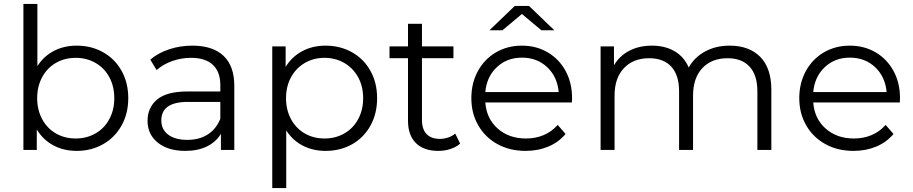

<svg xmlns="http://www.w3.org/2000/svg" viewBox="-20 -762 4641 976"><path d="M370 5Q304 5 251.5 -23Q199 -51 167 -104V0H99V-742H170V-426Q203 -477 254.5 -503.5Q306 -530 370 -530Q444 -530 504 -496.5Q564 -463 598 -402Q632 -341 632 -263Q632 -185 598 -124Q564 -63 504 -29Q444 5 370 5ZM365 -468Q309 -468 264.5 -442.5Q220 -417 194.5 -370Q169 -323 169 -263Q169 -203 194.5 -156Q220 -109 264.5 -83.5Q309 -58 365 -58Q420 -58 465 -83.5Q510 -109 535.5 -156Q561 -203 561 -263Q561 -323 535.5 -370Q510 -417 465 -442.5Q420 -468 365 -468Z M1171 -326V0H1103V-82Q1079 -41 1032.5 -18Q986 5 922 5Q834 5 782 -37Q730 -79 730 -148Q730 -215 778.5 -256Q827 -297 933 -297H1100V-329Q1100 -397 1062 -432.5Q1024 -468 951 -468Q901 -468 855 -451.5Q809 -435 776 -406L744 -459Q784 -493 840 -511.5Q896 -530 958 -530Q1061 -530 1116 -478.5Q1171 -427 1171 -326ZM1100 -158V-244H935Q800 -244 800 -150Q800 -104 835 -77.5Q870 -51 933 -51Q993 -51 1036 -78.5Q1079 -106 1100 -158Z M1897 -263Q1897 -184 1863 -123Q1829 -62 1769.5 -28.5Q1710 5 1635 5Q1571 5 1519.5 -21.5Q1468 -48 1435 -99V194H1364V-526H1432V-422Q1464 -474 1516.5 -502Q1569 -530 1635 -530Q1709 -530 1769 -496.5Q1829 -463 1863 -402Q1897 -341 1897 -263ZM1630 -468Q1574 -468 1529.5 -442Q1485 -416 1459.5 -369.5Q1434 -323 1434 -263Q1434 -203 1459.5 -156Q1485 -109 1529.5 -83.5Q1574 -58 1630 -58Q1685 -58 1730 -83.5Q1775 -109 1800.5 -156Q1826 -203 1826 -263Q1826 -323 1800.5 -369.5Q1775 -416 1730 -442Q1685 -468 1630 -468Z M2319 -32Q2299 -14 2269.5 -4.5Q2240 5 2208 5Q2134 5 2094 -35Q2054 -75 2054 -148V-466H1960V-526H2054V-641H2125V-526H2285V-466H2125V-152Q2125 -105 2148.5 -80.5Q2172 -56 2216 -56Q2238 -56 2258.5 -63Q2279 -70 2294 -83Z M2887 -241H2447Q2453 -159 2510 -108.5Q2567 -58 2654 -58Q2703 -58 2744 -75.5Q2785 -93 2815 -127L2855 -81Q2820 -39 2767.5 -17Q2715 5 2652 5Q2571 5 2508.5 -29.5Q2446 -64 2411 -125Q2376 -186 2376 -263Q2376 -340 2409.5 -401Q2443 -462 2501.5 -496Q2560 -530 2633 -530Q2706 -530 2764 -496Q2822 -462 2855 -401.5Q2888 -341 2888 -263ZM2447 -294H2820Q2813 -372 2761.5 -420.5Q2710 -469 2633 -469Q2557 -469 2505.5 -420.5Q2454 -372 2447 -294ZM2732 -608 2633 -691 2534 -608H2468L2597 -732H2669L2798 -608Z M3901 -305V0H3830V-298Q3830 -380 3790.5 -423Q3751 -466 3679 -466Q3597 -466 3550 -415.5Q3503 -365 3503 -276V0H3432V-298Q3432 -380 3392.5 -423Q3353 -466 3280 -466Q3199 -466 3151.5 -415.5Q3104 -365 3104 -276V0H3033V-526H3101V-430Q3129 -478 3179 -504Q3229 -530 3294 -530Q3360 -530 3408.5 -502Q3457 -474 3481 -419Q3510 -471 3564.5 -500.5Q3619 -530 3689 -530Q3788 -530 3844.5 -473Q3901 -416 3901 -305Z M4554 -241H4114Q4120 -159 4177 -108.5Q4234 -58 4321 -58Q4370 -58 4411 -75.5Q4452 -93 4482 -127L4522 -81Q4487 -39 4434.5 -17Q4382 5 4319 5Q4238 5 4175.5 -29.5Q4113 -64 4078 -125Q4043 -186 4043 -263Q4043 -340 4076.5 -401Q4110 -462 4168.5 -496Q4227 -530 4300 -530Q4373 -530 4431 -496Q4489 -462 4522 -401.5Q4555 -341 4555 -263ZM4114 -294H4487Q4480 -372 4428.5 -420.5Q4377 -469 4300 -469Q4224 -469 4172.5 -420.5Q4121 -372 4114 -294Z"/></svg>

Font: APTA Sans Regular
Style: Regular
Weight: 400
Version: Version 7.200